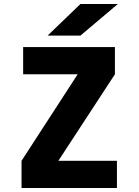

<svg xmlns="http://www.w3.org/2000/svg" viewBox="-20 -934 690 954"><path d="M87 0V-135L366 -565H95V-700H551V-565L270 -135H561V0ZM379.5 -757H216.5L379.5 -914H565.5Z"/></svg>

Font: Trispace Thin ExtraBold
Style: Regular
Weight: 800
Version: Version 1.210